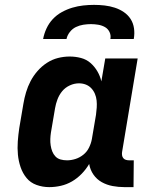

<svg xmlns="http://www.w3.org/2000/svg" viewBox="-20 -760 640 788"><path d="M182 8Q155 8 130 -1Q105 -10 89 -29.5Q73 -49 64.5 -74Q56 -99 53.5 -125.5Q51 -152 53 -179.5Q55 -207 59 -234L76 -334Q80 -358 87 -381.5Q94 -405 105.5 -427Q117 -449 134 -468.5Q151 -488 172.5 -502Q194 -516 218 -522Q242 -528 266 -528Q290 -528 312.5 -522Q335 -516 351.5 -501.5Q368 -487 379.5 -467.5Q391 -448 396 -426L412 -520H545L481 -136Q480 -129 481 -122.5Q482 -116 486 -111Q490 -106 496.5 -104Q503 -102 510 -102H529L528 8H491Q466 8 442 3.5Q418 -1 397.5 -12.5Q377 -24 363.5 -43.5Q350 -63 346 -87Q333 -65 315 -46.5Q297 -28 275.5 -15.5Q254 -3 230 2.5Q206 8 182 8ZM255 -102Q272 -102 289.5 -107.5Q307 -113 322 -125Q337 -137 345.5 -154.5Q354 -172 357 -189L374 -289Q376 -304 377 -318.5Q378 -333 376.5 -347.5Q375 -362 369.5 -375Q364 -388 354.5 -398Q345 -408 332 -413Q319 -418 304 -418Q285 -418 266.5 -409.5Q248 -401 235.5 -386Q223 -371 216 -352.5Q209 -334 206 -316L189 -216Q187 -203 186.5 -189.5Q186 -176 188 -163Q190 -150 194.5 -138.5Q199 -127 207.5 -118Q216 -109 228.5 -105.5Q241 -102 255 -102ZM157 -600Q161 -622 171 -643.5Q181 -665 197 -682Q213 -699 234 -710.5Q255 -722 277 -728.5Q299 -735 321.5 -737.5Q344 -740 366 -740Q388 -740 409.5 -737.5Q431 -735 451 -728.5Q471 -722 488 -710.5Q505 -699 516 -682Q527 -665 530 -643.5Q533 -622 529 -600H433Q436 -615 429.5 -628.5Q423 -642 410.5 -649Q398 -656 383 -658.5Q368 -661 353 -661Q338 -661 322 -658.5Q306 -656 291.5 -649Q277 -642 266.5 -628.5Q256 -615 253 -600Z"/></svg>

Font: Iosevka Etoile Extrabold
Style: Italic
Weight: 800
Italic angle: -9°
Designer: Belleve Invis
Foundry: Belleve Invis
Version: Version 22.1.2; ttfautohint (v1.8.4)